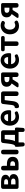

<svg xmlns="http://www.w3.org/2000/svg" viewBox="2648 -3262 809 6146"><g transform="rotate(-90 3053.0 -189.5)"><path d="M137 0Q111 0 95 -16Q79 -32 79 -58V-495Q79 -524 97 -542Q115 -560 144 -560H311Q412 -560 468 -528Q531 -491 531 -414Q531 -373 508 -343Q483 -310 437 -297V-292Q553 -265 553 -161Q553 -80 486 -38Q426 0 323 0H201ZM222 -99H314Q410 -99 410 -170Q410 -201 386 -220Q361 -239 311 -239H222ZM222 -336H299Q346 -336 369 -353Q390 -368 390 -398Q390 -461 301 -461H222Z M718 0Q697 0 684.5 -12.5Q672 -25 672 -46V-487Q672 -560 745 -560Q818 -560 818 -487V-373H870Q978 -373 1038 -332Q1105 -285 1105 -189Q1105 -90 1038 -42Q978 0 870 0H771ZM1260 0Q1186 0 1186 -73V-487Q1186 -560 1260 -560Q1333 -560 1333 -487V-280V-73Q1333 0 1260 0ZM818 -112H861Q964 -112 964 -190Q964 -265 861 -265H818V-188Z M1504 195Q1443 195 1438 135L1427 -20V-86Q1427 -100 1435.5 -108Q1444 -116 1457 -116H1460Q1484 -129 1498 -167Q1515 -216 1529 -330L1549 -501Q1552 -527 1570.5 -543.5Q1589 -560 1616 -560H1755H1890Q1919 -560 1937 -542Q1955 -524 1955 -495V-116H2002Q2020 -116 2031 -105Q2042 -94 2042 -76V-20L2032 135Q2028 195 1966 195Q1902 195 1902 132V0H1568V132Q1568 195 1504 195ZM1606 -116H1707H1808V-444H1672L1656 -298Q1643 -184 1606 -116Z M2381 14Q2261 14 2184 -64Q2103 -144 2103 -279Q2103 -410 2183 -495Q2259 -574 2364 -574Q2476 -574 2539 -498Q2598 -426 2598 -306Q2598 -288 2596 -264Q2594 -254 2584 -246.5Q2574 -239 2561 -239H2418H2246Q2255 -171 2297 -135Q2337 -99 2401 -99Q2442 -99 2479 -114Q2527 -139 2553 -91Q2576 -47 2537 -24Q2461 14 2381 14ZM2244 -336H2358H2472Q2472 -395 2446 -427Q2419 -460 2366 -460Q2320 -460 2287 -429Q2252 -395 2244 -336Z M2704 14Q2678 8 2668 -27Q2659 -57 2665 -90Q2668 -104 2677 -115Q2687 -127 2698 -125Q2699 -125 2700 -125Q2752 -125 2765 -219Q2777 -312 2797 -500Q2800 -527 2818.5 -543.5Q2837 -560 2864 -560H3001H3134Q3163 -560 3181 -542Q3199 -524 3199 -495V-73Q3199 0 3126 0Q3052 0 3052 -73V-444H2920Q2919 -438 2918 -427Q2899 -260 2887 -179Q2861 14 2710 14Q2707 14 2704 14Z M3378 0Q3342 0 3333 -17.5Q3324 -35 3345 -65L3454 -220Q3349 -269 3349 -379Q3349 -560 3579 -560H3693H3753Q3778 -560 3792.5 -545.5Q3807 -531 3807 -506V-73Q3807 0 3734 0Q3660 0 3660 -73V-192H3587H3585L3486 -36Q3463 0 3420 0ZM3598 -294H3660V-372V-451H3598Q3494 -451 3494 -375Q3494 -337 3521 -315.5Q3548 -294 3598 -294Z M4207 14Q4087 14 4010 -64Q3929 -144 3929 -279Q3929 -410 4009 -495Q4085 -574 4190 -574Q4302 -574 4365 -498Q4424 -426 4424 -306Q4424 -288 4422 -264Q4420 -254 4410 -246.5Q4400 -239 4387 -239H4244H4072Q4081 -171 4123 -135Q4163 -99 4227 -99Q4268 -99 4305 -114Q4353 -139 4379 -91Q4402 -47 4363 -24Q4287 14 4207 14ZM4070 -336H4184H4298Q4298 -395 4272 -427Q4245 -460 4192 -460Q4146 -460 4113 -429Q4078 -395 4070 -336Z M4728 0Q4655 0 4655 -73V-444H4542Q4484 -444 4484 -502Q4484 -560 4542 -560H4728H4915Q4973 -560 4973 -502Q4973 -444 4915 -444H4801V-73Q4801 0 4728 0Z M5300 14Q5181 14 5105 -63Q5027 -144 5027 -279Q5027 -413 5113 -497Q5195 -574 5313 -574Q5378 -574 5432 -543Q5476 -512 5443 -467Q5406 -417 5351 -449Q5334 -454 5320 -454Q5256 -454 5216.5 -406Q5177 -358 5177 -279Q5177 -201 5216 -153.5Q5255 -106 5316 -106Q5346 -106 5371 -118Q5425 -150 5457 -97Q5483 -54 5440 -23Q5375 14 5300 14Z M5599 0Q5563 0 5554 -17.5Q5545 -35 5566 -65L5675 -220Q5570 -269 5570 -379Q5570 -560 5800 -560H5914H5974Q5999 -560 6013.5 -545.5Q6028 -531 6028 -506V-73Q6028 0 5955 0Q5881 0 5881 -73V-192H5808H5806L5707 -36Q5684 0 5641 0ZM5819 -294H5881V-372V-451H5819Q5715 -451 5715 -375Q5715 -337 5742 -315.5Q5769 -294 5819 -294Z"/></g></svg>

Font: GenSenRounded TW B
Style: Regular
Weight: 700
Version: Version 1.501;PS 1;hotconv 16.6.51;makeotf.lib2.5.65220